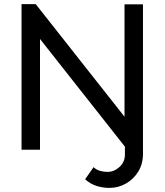

<svg xmlns="http://www.w3.org/2000/svg" viewBox="-20 -730 802 936"><path d="M175 -540V0H85V-710H154L587 -161V-709H677V20Q677 69 654 106.5Q631 144 593.5 165Q556 186 514 186Q480 186 449.5 176Q419 166 395 144L436 85Q450 98 468 103Q486 108 504 108Q536 108 562.5 84Q589 60 589 23V-15Z"/></svg>

Font: Raleway Medium
Style: Regular
Weight: 500
Designer: Matt McInerney, Pablo Impallari, Rodrigo Fuenzalida
Foundry: Matt McInerney, Pablo Impallari, Rodrigo Fuenzalida
Version: Version 4.026